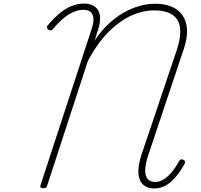

<svg xmlns="http://www.w3.org/2000/svg" viewBox="-20 -1036 1125 1073"><path d="M842 17Q802 17 779 -5Q756 -27 753.5 -68Q751 -109 769 -166L968 -757Q992 -829 986.5 -878Q981 -927 945 -952.5Q909 -978 840 -978Q804 -978 763.5 -967Q723 -956 684 -933.5Q645 -911 607 -877Q569 -843 535 -797.5Q501 -752 471 -695L244 0Q242 9 237.5 12.5Q233 16 222 16Q212 16 208 12.5Q204 9 206 0L494 -880Q509 -927 497 -954Q485 -981 446 -981Q418 -981 390.5 -969Q363 -957 334.5 -933.5Q306 -910 276 -874Q269 -867 262.5 -866.5Q256 -866 248 -872Q242 -879 242.5 -885.5Q243 -892 250 -898Q283 -937 315 -963Q347 -989 380.5 -1002.5Q414 -1016 448 -1016Q478 -1016 498.5 -1006Q519 -996 529.5 -976.5Q540 -957 539.5 -930.5Q539 -904 529 -873L509 -809Q543 -861 583.5 -899.5Q624 -938 668 -963.5Q712 -989 757.5 -1002Q803 -1015 846 -1015Q921 -1015 966 -984Q1011 -953 1022 -896Q1033 -839 1007 -762L808 -167Q792 -119 791.5 -85.5Q791 -52 805.5 -35.5Q820 -19 849 -19Q872 -19 895.5 -34Q919 -49 941 -75.5Q963 -102 980 -135Q985 -143 991.5 -145Q998 -147 1006 -142Q1013 -138 1014 -132.5Q1015 -127 1011 -119Q994 -88 974.5 -62.5Q955 -37 934 -19Q913 -1 890 8Q867 17 842 17Z"/></svg>

Font: Playwrite MX Thin
Style: Regular
Weight: 250
Designer: Veronika Burian, José Scaglione
Foundry: TypeTogether
Version: Version 1.002